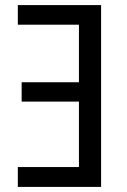

<svg xmlns="http://www.w3.org/2000/svg" viewBox="-20 -734 497 754"><path d="M50 -714V-637H290V-411H65V-335H290V-78H50V0H377V-714Z"/></svg>

Font: Noto Sans Display SemiCondensed
Style: Regular
Weight: 400
Width: 4
Designer: Monotype Design team
Foundry: Monotype Imaging Inc.
Version: 1.000